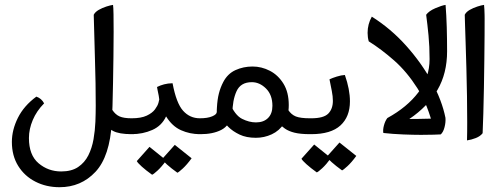

<svg xmlns="http://www.w3.org/2000/svg" viewBox="-20 -552 2071 797"><path d="M227.1 225.1Q171.9 225.1 127 202.1Q82 179.2 55.7 137Q29.3 94.7 29.3 37.1Q29.3 -12.7 54.2 -62.7Q79.1 -112.8 130.9 -150.9Q152.3 -143.6 163.1 -123Q131.8 -91.3 116 -53.7Q100.1 -16.1 100.1 21Q100.1 91.8 140.1 125.7Q180.2 159.7 233.9 159.7Q276.9 159.7 304.2 141.4Q331.5 123 346.7 92.8Q361.8 62.5 368.2 26.1Q374.5 -10.3 376 -46.6Q377.4 -83 377.4 -112.8Q377.4 -206.1 374.3 -301.3Q371.1 -396.5 369.1 -490.7Q375 -502.4 389.9 -511Q404.8 -519.5 421.6 -524.9Q438.5 -530.3 449.2 -531.7Q450.7 -522.9 451.2 -492.7Q451.7 -462.4 451.7 -419.4Q451.7 -371.6 450.9 -316.4Q450.2 -261.2 449.2 -208.3Q448.2 -155.3 447 -112.3Q445.8 -69.3 444.3 -45.4Q436 97.7 376.2 161.4Q316.4 225.1 227.1 225.1ZM526.4 4.9Q474.1 4.9 449.2 -8.5Q424.3 -22 403.3 -43.5L446.3 -95.7Q459 -76.2 476.6 -68.6Q494.1 -61 526.4 -61H536.1V4.9Z M516.6 4.9V-61H526.4Q565.9 -61 589.1 -72Q612.3 -83 623.3 -97.9Q634.3 -112.8 637.7 -125Q641.1 -137.2 641.1 -139.2Q641.1 -143.1 638.9 -154.5Q636.7 -166 634.3 -177.2Q631.8 -188.5 631.8 -190.9Q645.5 -197.8 661.1 -201.9Q676.8 -206.1 696.3 -206.5Q711.9 -123.5 740 -92.3Q768.1 -61 809.6 -61H819.3V4.9H809.6Q768.1 4.9 731.4 -11.5Q694.8 -27.8 669.4 -68.8Q651.4 -29.8 612.1 -12.5Q572.8 4.9 526.4 4.9ZM716.3 165Q690.4 146.5 673.1 130.9Q655.8 115.2 652.8 108.4L705.6 49.3L775.4 105Q755.4 132.3 738.5 147.7Q721.7 163.1 716.3 165ZM611.3 173.3Q585.4 154.8 568.4 139.4Q551.3 124 547.9 116.7L600.6 57.6L670.4 113.8Q650.4 141.1 633.5 156.5Q616.7 171.9 611.3 173.3Z M1042 20Q1002.4 20 974.4 6.6Q946.3 -6.8 928 -25.1Q909.7 -43.5 898.9 -58.1L933.1 -125.5Q955.1 -73.7 984.6 -58.8Q1014.2 -43.9 1042.5 -43.9Q1074.2 -43.9 1092.5 -62Q1110.8 -80.1 1110.8 -112.8Q1110.8 -158.2 1084.2 -184.6Q1057.6 -210.9 1025.4 -210.9Q979 -210.9 961.9 -173.3Q944.8 -135.7 944.8 -80.6Q934.1 -30.8 898.4 -12.7Q862.8 5.4 810.5 4.9Q808.6 4.9 805.4 4.9Q802.2 4.9 799.8 4.9V-61Q802.2 -61 804.4 -61Q806.6 -61 809.6 -61Q841.8 -61 860.8 -69.1Q879.9 -77.1 879.9 -87.4Q879.9 -91.3 879.9 -95Q879.9 -98.6 880.4 -105Q882.3 -139.6 888.7 -164.3Q895 -189 906.7 -211.4Q924.8 -246.1 957.5 -261Q990.2 -275.9 1028.3 -275.9Q1065.9 -275.9 1100.3 -258.1Q1134.8 -240.2 1156.7 -204.6Q1178.7 -168.9 1178.7 -115.7Q1178.7 -68.8 1158.9 -38.8Q1139.2 -8.8 1107.9 5.6Q1076.7 20 1042 20ZM1267.1 4.9Q1227.1 4.9 1202.6 -1.2Q1178.2 -7.3 1162.8 -18.1Q1147.5 -28.8 1133.3 -43.5L1176.3 -95.7Q1189 -76.2 1208 -68.6Q1227.1 -61 1267.1 -61H1276.9V4.9Z M1257.3 4.9V-61H1272Q1323.7 -61 1342.8 -80.6Q1361.8 -100.1 1361.8 -133.3Q1361.8 -151.9 1357.4 -174.1Q1353 -196.3 1347.7 -222.7Q1358.4 -228 1377.9 -234.1Q1397.5 -240.2 1411.6 -240.7Q1432.6 -180.7 1432.6 -131.3Q1432.6 -67.4 1393.1 -31.2Q1353.5 4.9 1272 4.9ZM1399.9 155.3Q1374 136.7 1356.7 121.1Q1339.4 105.5 1336.4 98.6L1389.2 39.6L1459 95.2Q1439 122.6 1422.1 137.9Q1405.3 153.3 1399.9 155.3ZM1294.9 163.6Q1269 145 1252 129.6Q1234.9 114.3 1231.4 106.9L1284.2 47.9L1354 104Q1334 131.3 1317.1 146.7Q1300.3 162.1 1294.9 163.6Z M1728 7.8Q1696.8 7.8 1653.8 6.1Q1610.8 4.4 1571.3 0Q1568.8 -12.7 1573.7 -31.2Q1578.6 -49.8 1587.9 -62Q1669.9 -106.9 1716.6 -168.5Q1763.2 -230 1763.2 -306.6Q1763.2 -358.9 1758.8 -404.8Q1754.4 -450.7 1749 -490.7Q1760.3 -506.3 1786.9 -517.8Q1813.5 -529.3 1829.6 -531.7Q1833 -488.8 1834.5 -439.2Q1835.9 -389.6 1835.9 -338.9Q1835.9 -247.6 1796.1 -179Q1756.3 -110.4 1679.2 -58.1Q1684.6 -58.1 1711.7 -58.3Q1738.8 -58.6 1772 -59.6Q1805.2 -60.5 1829.1 -63Q1830.6 -44.9 1825.4 -24.4Q1820.3 -3.9 1809.6 5.9Q1799.3 6.3 1779.5 7.1Q1759.8 7.8 1728 7.8ZM1779.8 -18.1Q1756.3 -117.2 1712.6 -185.8Q1668.9 -254.4 1616 -301Q1563 -347.7 1510.7 -380.4Q1505.9 -397 1505.9 -415.5Q1505.9 -451.7 1523.4 -482.9Q1602.5 -433.1 1666.3 -361.8Q1730 -290.5 1772.5 -212.4Q1814.9 -134.3 1829.1 -63Q1826.7 -58.6 1817.9 -48.6Q1809.1 -38.6 1798.6 -29.5Q1788.1 -20.5 1779.8 -18.1Z M1918.5 30.8Q1918.9 15.1 1919.2 -4.2Q1919.4 -23.4 1919.4 -44.9Q1919.4 -94.7 1918.5 -153.1Q1917.5 -211.4 1916 -269Q1914.6 -326.7 1912.8 -375.2Q1911.1 -423.8 1910.2 -455.1Q1909.2 -486.3 1909.2 -490.7Q1915 -502.4 1929.9 -511Q1944.8 -519.5 1961.7 -524.9Q1978.5 -530.3 1989.3 -531.7Q1990.2 -525.9 1990.7 -513.9Q1991.2 -502 1991.5 -490.7Q1991.7 -479.5 1991.7 -476.6Q1991.7 -452.1 1991.5 -406.5Q1991.2 -360.8 1990.5 -303.7Q1989.7 -246.6 1988.8 -188.2Q1987.8 -129.9 1986.3 -80.1Q1984.9 -30.3 1983.4 1Q1973.6 13.7 1955.1 21Q1936.5 28.3 1918.5 30.8Z"/></svg>

Font: Harmattan
Style: Regular
Weight: 400
Designer: George W. Nuss III and SIL International
Foundry: SIL International
Version: Version 4.000